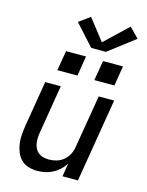

<svg xmlns="http://www.w3.org/2000/svg" viewBox="-141 -1060 883 1154"><g transform="rotate(15 300.0 -483.5)"><path d="M206 8Q178 8 151.5 0Q125 -8 106.5 -26Q88 -44 77.5 -68.5Q67 -93 63 -120Q59 -147 61 -175Q63 -203 67 -231L115 -520H212L162 -217Q159 -200 158.5 -182.5Q158 -165 161 -148.5Q164 -132 172 -117.5Q180 -103 193 -93.5Q206 -84 222.5 -80Q239 -76 257 -76Q280 -76 304 -83Q328 -90 347.5 -106.5Q367 -123 378.5 -145.5Q390 -168 393 -192L448 -520H544L458 0H362L375 -83Q362 -61 342.5 -43Q323 -25 300.5 -13.5Q278 -2 254 3Q230 8 206 8ZM397 -608 418 -732H542L522 -608ZM167 -608 188 -732H312L292 -608ZM329 -790 211 -920 280 -970 382 -839 525 -975 584 -915 420 -790Z"/></g></svg>

Font: Iosevka SS04 Md Ex Obl
Style: Regular
Weight: 500
Width: 7
Italic angle: -9°
Monospace: yes
Designer: Belleve Invis
Foundry: Belleve Invis
Version: Version 19.0.0; ttfautohint (v1.8.4)